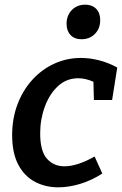

<svg xmlns="http://www.w3.org/2000/svg" viewBox="-20 -791 524 822"><path d="M230 11Q174 11 129 -13Q84 -37 58 -86.5Q32 -136 32 -213Q32 -284 55 -344.5Q78 -405 118.5 -449.5Q159 -494 212.5 -518.5Q266 -543 327 -543Q364 -543 403.5 -533Q443 -523 482 -502L460 -363H382L380 -441Q346 -456 315 -456Q265 -456 228.5 -422.5Q192 -389 172 -334.5Q152 -280 152 -220Q152 -144 181 -111.5Q210 -79 256 -79Q284 -79 317 -90Q350 -101 385 -121L418 -48Q371 -18 322.5 -3.5Q274 11 230 11ZM329 -623Q299 -623 282 -641Q265 -659 265 -689Q265 -725 287.5 -748Q310 -771 345 -771Q374 -771 391.5 -753.5Q409 -736 409 -705Q409 -669 386.5 -646Q364 -623 329 -623Z"/></svg>

Font: Bitter SemiBold
Style: Italic
Weight: 600
Italic angle: -9°
Designer: Sol Matas, and Bitter project Authors
Foundry: Sol Matas
Version: Version 2.001